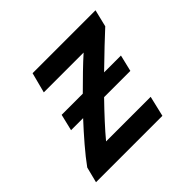

<svg xmlns="http://www.w3.org/2000/svg" viewBox="-131 -672 822 822"><g transform="rotate(-45 280.0 -261.0)"><path d="M19 0 37 -71Q63 -107 99 -149Q135 -191 174 -233H101L119 -308H247Q282 -343 314.5 -374.5Q347 -406 374 -430H133L157 -522H538L519 -444Q495 -422 457.5 -386.5Q420 -351 376 -308H478L460 -233H301Q264 -195 230.5 -158.5Q197 -122 173 -93H443L421 0Z"/></g></svg>

Font: Ubuntu Sans Mono Medium
Style: Italic
Weight: 500
Italic angle: -13.5°
Monospace: yes
Designer: Dalton Maag Ltd
Foundry: Dalton Maag Ltd
Version: Version 1.006